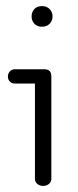

<svg xmlns="http://www.w3.org/2000/svg" viewBox="-20 -602 256 632"><path d="M149 -13Q149 -3 141 3.5Q133 10 122 10Q111 10 103 3.5Q95 -3 95 -13V-327H29Q19 -327 12.5 -333.5Q6 -340 6 -350Q6 -360 12.5 -367Q19 -374 29 -374H126Q149 -374 149 -351ZM93 -524Q84 -534 84 -548Q84 -562 93 -572Q102 -582 118 -582Q134 -582 143.5 -572Q153 -562 153 -548Q153 -534 143.5 -524Q134 -514 118 -514Q102 -514 93 -524Z"/></svg>

Font: Flamenco
Style: Regular
Weight: 400
Designer: Luciano Vergara
Foundry: Luciano Vergara
Version: Version 1.003